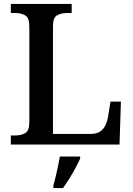

<svg xmlns="http://www.w3.org/2000/svg" viewBox="-20 -734 673 975"><path d="M35 0V-46H57Q87 -46 108 -58Q129 -70 129 -115V-599Q129 -644 108 -656Q87 -668 57 -668H35V-714H344V-668H321Q292 -668 270.5 -656.5Q249 -645 249 -603V-54H443Q470 -54 488 -66Q506 -78 515.5 -98.5Q525 -119 529 -143L541 -218H594L587 0ZM251 208Q260 176 269 136Q278 96 284 61H387V71Q378 92 363.5 119Q349 146 332 173Q315 200 300 221H251Z"/></svg>

Font: Noto Nastaliq Urdu Medium
Style: Regular
Weight: 500
Designer: Monotype Design Team (Patrick Giasson: type design, Kamal Mansour: OpenType code, Glenda Bellarosa). Updated by Simon Co
Foundry: Monotype Imaging Inc., Simon Cozens
Version: Version 3.007